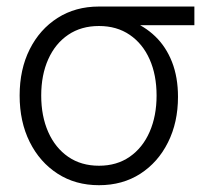

<svg xmlns="http://www.w3.org/2000/svg" viewBox="-20 -542 621 573"><path d="M275.4 10.7Q205.1 10.7 151.9 -23.7Q98.6 -58.1 68.6 -118.4Q38.6 -178.7 38.6 -256.8Q38.6 -335 68.6 -394.8Q98.6 -454.6 151.9 -488.5Q205.1 -522.5 275.4 -522.5H560.1V-466.8H357.4L275.4 -464.4Q222.2 -464.4 183.6 -438.2Q145 -412.1 124 -365.2Q103 -318.4 103 -256.8Q103 -195.3 124 -147.9Q145 -100.6 183.6 -74Q222.2 -47.4 275.4 -47.4Q328.6 -47.4 367.2 -74.2Q405.8 -101.1 426.5 -148.4Q447.3 -195.8 447.3 -256.8Q447.3 -318.4 426.5 -365Q405.8 -411.6 367.2 -438Q328.6 -464.4 275.4 -464.4V-496.6Q325.7 -496.6 368.4 -480.5Q411.1 -464.4 443.4 -433.3Q475.6 -402.3 493.4 -356.9Q511.2 -311.5 511.2 -252.9Q511.2 -176.8 481.4 -117.2Q451.7 -57.6 398.7 -23.4Q345.7 10.7 275.4 10.7Z"/></svg>

Font: Inter 28pt Light
Style: Regular
Weight: 300
Designer: Rasmus Andersson
Foundry: rsms
Version: Version 4.001;git-66647c0bb